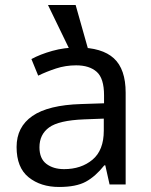

<svg xmlns="http://www.w3.org/2000/svg" viewBox="-20 -734 601 764"><path d="M288 -545Q386 -545 433 -502Q480 -459 480 -365V0H416L399 -76H395Q360 -32 321.5 -11Q283 10 215 10Q142 10 94 -28.5Q46 -67 46 -149Q46 -229 109 -272.5Q172 -316 303 -320L394 -323V-355Q394 -422 365 -448Q336 -474 283 -474Q241 -474 203 -461.5Q165 -449 132 -433L105 -499Q140 -518 188 -531.5Q236 -545 288 -545ZM314 -259Q214 -255 175.5 -227Q137 -199 137 -148Q137 -103 164.5 -82Q192 -61 235 -61Q303 -61 348 -98.5Q393 -136 393 -214V-262ZM279 -491 171 -714H281L344 -491Z"/></svg>

Font: Noto Sans Nag Mundari
Style: Regular
Weight: 400
Designer: Muthu Nedumaran
Version: Version 1.000; ttfautohint (v1.8.4.7-5d5b)